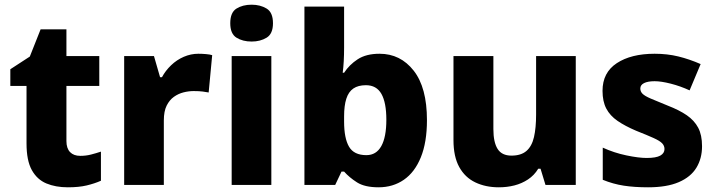

<svg xmlns="http://www.w3.org/2000/svg" viewBox="-20 -788 3052 818"><path d="M322 -124Q346 -124 367.5 -129.5Q389 -135 410 -142V-18Q383 -6 349.5 2Q316 10 269 10Q217 10 177.5 -6.5Q138 -23 115.5 -63.5Q93 -104 93 -177V-422H24V-493L107 -547L153 -663H263V-549H403V-422H263V-187Q263 -156 278.5 -140Q294 -124 322 -124Z M825 -559Q841 -559 858 -557.5Q875 -556 884 -553L869 -394Q858 -396 843.5 -398Q829 -400 805 -400Q784 -400 762 -394.5Q740 -389 721 -375.5Q702 -362 690 -338Q678 -314 678 -275V0H509V-549H636L662 -459H670Q685 -487 709 -510Q733 -533 763 -546Q793 -559 825 -559Z M1136 -549V0H967V-549ZM1052 -768Q1089 -768 1116 -751.5Q1143 -735 1143 -689Q1143 -644 1116 -627.5Q1089 -611 1052 -611Q1014 -611 987.5 -627.5Q961 -644 961 -689Q961 -735 987.5 -751.5Q1014 -768 1052 -768Z M1446 -585Q1446 -555 1444.5 -527.5Q1443 -500 1440 -478H1446Q1468 -512 1504 -535.5Q1540 -559 1597 -559Q1686 -559 1742.5 -487Q1799 -415 1799 -276Q1799 -182 1773 -118Q1747 -54 1700.5 -22Q1654 10 1593 10Q1534 10 1501 -11Q1468 -32 1446 -57H1435L1408 0H1277V-760H1446ZM1539 -425Q1506 -425 1485.5 -411Q1465 -397 1455.5 -367.5Q1446 -338 1446 -292V-270Q1446 -199 1467 -163Q1488 -127 1541 -127Q1583 -127 1604.5 -165.5Q1626 -204 1626 -278Q1626 -351 1605 -388Q1584 -425 1539 -425Z M2433 -549V0H2304L2283 -69H2273Q2256 -41 2229.5 -23.5Q2203 -6 2171.5 2Q2140 10 2105 10Q2049 10 2005 -11Q1961 -32 1936.5 -76.5Q1912 -121 1912 -191V-549H2082V-238Q2082 -182 2100 -153.5Q2118 -125 2159 -125Q2200 -125 2223 -145Q2246 -165 2255 -204Q2264 -243 2264 -300V-549Z M2971 -165Q2971 -113 2947 -73.5Q2923 -34 2872 -12Q2821 10 2741 10Q2683 10 2637.5 3Q2592 -4 2548 -22V-159Q2596 -137 2648.5 -126Q2701 -115 2735 -115Q2775 -115 2793 -125Q2811 -135 2811 -153Q2811 -167 2801 -177.5Q2791 -188 2764.5 -200Q2738 -212 2690 -231Q2643 -251 2611 -273Q2579 -295 2563 -325.5Q2547 -356 2547 -401Q2547 -479 2608 -519Q2669 -559 2769 -559Q2823 -559 2870 -547.5Q2917 -536 2965 -515L2918 -403Q2879 -421 2838 -431.5Q2797 -442 2769 -442Q2740 -442 2724 -434Q2708 -426 2708 -411Q2708 -398 2717.5 -388.5Q2727 -379 2752.5 -368Q2778 -357 2825 -338Q2874 -319 2906 -297Q2938 -275 2954.5 -244Q2971 -213 2971 -165Z"/></svg>

Font: Noto Sans Khmer ExtraBold
Style: Regular
Weight: 800
Version: Version 2.003